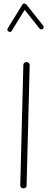

<svg xmlns="http://www.w3.org/2000/svg" viewBox="-20 -1026 272 1064"><path d="M109.9 17.6Q92.3 17.6 92.3 -0.5L109.4 -665Q109.4 -672.4 114.5 -677.5Q119.6 -682.6 127.4 -682.1Q134.8 -682.1 139.9 -677Q145 -671.9 144.5 -664.6L127.4 0Q127.4 17.6 109.9 17.6ZM27.3 -851.6Q16.6 -857.9 22.9 -869.1L104 -1000.5Q107.9 -1006.8 115 -1006.3Q122.1 -1005.9 125.5 -1002L219.2 -884.3Q222.7 -880.4 221.9 -874.8Q221.2 -869.1 217.3 -865.7Q213.4 -862.3 207.8 -863.3Q202.1 -864.3 198.7 -868.2L116.7 -971.7L45.4 -855.5Q38.1 -844.2 27.3 -851.6Z"/></svg>

Font: Mikhak ExtraLight
Style: Regular
Weight: 200
Designer: Amin Abedi
Version: Version 3.3